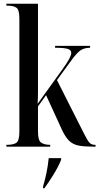

<svg xmlns="http://www.w3.org/2000/svg" viewBox="-20 -780 528 1021"><path d="M14 0V-10H20Q53 -10 68 -21.5Q83 -33 83 -80V-681Q83 -727 68 -738.5Q53 -750 20 -750H14V-760H182V-350Q182 -324 182 -290Q182 -256 180 -228L306 -403Q338 -447 348.5 -467.5Q359 -488 359 -499Q359 -514 340 -520Q321 -526 273 -526V-536H459V-526Q430 -526 410 -513.5Q390 -501 361 -461L283 -354L427 -69Q446 -31 456.5 -20.5Q467 -10 483 -10H488V0H483Q431 0 400 -5.5Q369 -11 348 -31Q327 -51 307 -95L225 -274L182 -214V-80Q182 -33 199 -21.5Q216 -10 243 -10H247V0ZM209 212Q220 174 227.5 137.5Q235 101 239 61H305V70Q289 109 263.5 150Q238 191 216 221H209Z"/></svg>

Font: Noto Serif Display ExtraCondensed Medium
Style: Regular
Weight: 500
Width: 2
Designer: Monotype Design Team
Foundry: Monotype Imaging Inc.
Version: Version 2.009